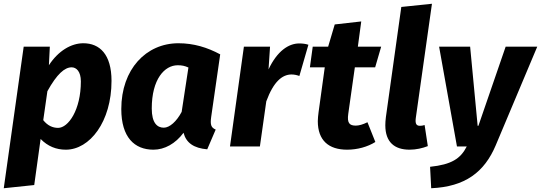

<svg xmlns="http://www.w3.org/2000/svg" viewBox="-32 -779 2877 1021"><path d="M318 17C445 17 561 -131 561 -349C561 -490 498 -549 411 -549C347 -549 278 -509 228 -432L233 -531H94L-12 222L150 205L184 -40C222 -1 267 17 318 17ZM277 -99C248 -99 221 -111 198 -140L220 -294C271 -386 312 -421 349 -421C374 -421 398 -399 398 -346C398 -194 331 -99 277 -99Z M1139 -490C1070 -527 998 -549 917 -549C745 -549 613 -411 613 -199C613 -49 683 17 784 17C843 17 901 -15 944 -73C958 -19 999 9 1070 15L1115 -90C1091 -100 1085 -115 1091 -157ZM839 -100C804 -100 775 -125 775 -202C775 -358 843 -432 913 -432C935 -432 950 -429 970 -420L934 -184C907 -133 870 -100 839 -100Z M1608 -541C1593 -546 1577 -548 1559 -548C1503 -548 1442 -508 1396 -410L1404 -531H1265L1191 0H1350L1384 -240C1423 -346 1469 -382 1517 -383C1533 -383 1546 -380 1560 -375Z M1922 -129C1898 -117 1877 -111 1860 -111C1826 -111 1813 -125 1820 -174L1855 -421H1963L1995 -531H1871L1889 -665L1748 -649L1713 -531H1631L1616 -421H1695L1662 -182C1660 -165 1658 -150 1658 -135C1658 -32 1716 17 1814 17C1868 17 1923 2 1964 -24Z M2226 -114C2217 -111 2208 -110 2201 -110C2183 -110 2175 -120 2179 -151L2265 -759L2102 -742L2020 -156C2018 -140 2017 -126 2017 -113C2017 -23 2066 17 2146 17C2181 17 2215 9 2243 -2Z M2398 0H2450C2417 65 2369 96 2255 108L2261 222C2442 214 2544 136 2604 -6L2825 -531H2657L2512 -110H2508L2468 -531H2303Z"/></svg>

Font: Fira Sans OT
Style: Bold Italic
Weight: 700
Italic angle: -8°
Designer: Carrois Corporate & Edenspiekermann
Foundry: Carrois Corporate GbR & Edenspiekermann AG
Version: Version 2.001